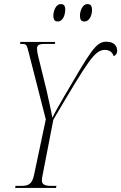

<svg xmlns="http://www.w3.org/2000/svg" viewBox="-20 -919 593 939"><path d="M393 -814C418 -814 430 -845 430 -870C430 -893 421 -899 408 -899C382 -899 371 -863 371 -843C371 -819 380 -814 393 -814ZM263 -814C287 -814 299 -845 299 -872C299 -893 291 -899 277 -899C252 -899 241 -863 241 -843C241 -819 250 -814 263 -814ZM54 0H254L256 -10H228C199 -10 185 -18 185 -35C185 -46 186 -52 189 -66L241 -334C412 -623 443 -675 493 -675C513 -675 529 -666 536 -644C548 -650 553 -658 553 -671C553 -691 541 -715 500 -715C449 -715 424 -670 294 -448C268 -403 248 -368 236 -343C231 -374 216 -439 208 -476L167 -643C163 -658 161 -671 161 -681C161 -698 171 -704 195 -704H248L250 -714H80L78 -704H88C109 -704 111 -700 120 -664L204 -335L147 -66C138 -21 122 -10 85 -10H56Z"/></svg>

Font: Noto Serif Display ExtraCondensed ExtraLight
Style: Italic
Weight: 200
Width: 2
Italic angle: -12°
Designer: Monotype Design Team
Foundry: Monotype Imaging Inc.
Version: Version 2.009